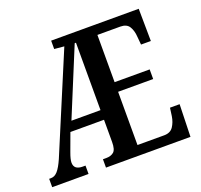

<svg xmlns="http://www.w3.org/2000/svg" viewBox="-124 -854 1041 993"><g transform="rotate(-20 396.5 -357.0)"><path d="M0 0V-46H10Q31 -46 47.5 -65Q64 -84 82 -125L308 -663L254 -668V-714H736L738 -536H684L680 -580Q678 -614 664 -637Q650 -660 615 -660H489V-400H682V-347H489V-54H636Q670 -54 686 -77.5Q702 -101 707 -134L713 -178H766L761 0H296V-46H314Q340 -46 355.5 -59Q371 -72 371 -114V-236H186L150 -138Q137 -103 137 -85Q137 -46 184 -46H200V0ZM211 -289H371V-660H364Z"/></g></svg>

Font: Noto Serif Tamil ExtraCondensed SemiBold
Style: Italic
Weight: 600
Width: 2
Italic angle: -12°
Designer: Indian Type Foundry, Tom Grace, and the Monotype Design Team
Foundry: Monotype Imaging Inc.
Version: Version 2.003; ttfautohint (v1.8.4.7-5d5b)